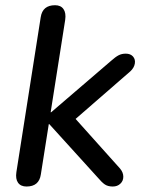

<svg xmlns="http://www.w3.org/2000/svg" viewBox="-20 -697 551 725"><path d="M41.9 -47.2 133.7 -631.8Q140.5 -677.3 187.8 -677.3Q209.7 -677.3 219.8 -662.6Q230 -648 226.1 -621.6L171.3 -273.2H173.3L399.7 -467.5Q416.1 -482.2 427.9 -488.3Q439.7 -494.4 454.8 -494.4Q472.8 -494.4 482.3 -483.6Q491.8 -472.7 489.1 -456.8Q486.3 -440.8 472.1 -427.6L239.8 -225.6L242.1 -274L433.6 -60.2Q445.6 -45.7 445.6 -29.7Q445.7 -13.8 434.4 -3.3Q423.2 7.3 405.8 7.3Q387.8 7.3 376.2 -0.3Q364.7 -7.9 347.6 -28.2L166.2 -228.2H164.2L134.2 -38.2Q127.5 7.3 80.2 7.3Q58.3 7.3 48.1 -7.1Q38 -21.4 41.9 -47.2Z"/></svg>

Font: SN Pro Thin
Style: Italic
Weight: 200
Italic angle: -9°
Designer: Tobias Whetton
Foundry: Supernotes
Version: Version 1.003;Glyphs 3.3 (3324)